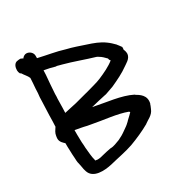

<svg xmlns="http://www.w3.org/2000/svg" viewBox="-159 -797 896 933"><g transform="rotate(-30 289.5 -330.0)"><path d="M35 -621C35 -614 37 -608 40 -602L46 -598C54 -584 67 -572 73 -557C72 -539 71 -518 69 -499V-498C69 -491 68 -484 68 -475C66 -462 65 -444 65 -429C64 -405 63 -380 62 -354C62 -332 61 -310 60 -289H59C55 -282 51 -277 47 -270V-269C43 -265 39 -245 39 -235C39 -216 55 -204 62 -197C62 -185 62 -170 63 -154C63 -141 64 -127 65 -114C66 -103 65 -91 69 -79L73 -59C74 -49 77 -38 80 -29C96 18 160 14 204 4C247 -7 294 -15 334 -29C372 -43 415 -62 448 -81H449V-82C465 -95 494 -104 505 -133L511 -147C512 -149 512 -151 514 -156L515 -157C526 -201 492 -220 472 -232V-233C413 -263 333 -269 262 -284C290 -291 320 -298 348 -304H350C365 -310 384 -315 398 -321C433 -337 469 -354 499 -376C509 -384 537 -396 540 -422V-423C540 -433 538 -441 534 -449C535 -451 535 -457 535 -461V-464C529 -473 523 -480 516 -489V-490H515C506 -499 496 -509 482 -519C455 -539 424 -550 390 -561C366 -569 324 -584 293 -591C245 -606 200 -612 149 -624V-638C149 -655 133 -670 115 -670C106 -670 99 -665 93 -659V-656C87 -657 83 -660 79 -662H76C72 -662 68 -662 63 -661C41 -660 35 -637 35 -621ZM132 -202V-230C144 -228 154 -226 165 -224L180 -221C190 -218 202 -216 214 -214C279 -201 352 -196 407 -175C407 -175 408 -173 410 -170L398 -158C393 -153 387 -148 381 -142C377 -138 376 -136 371 -132H370V-131C366 -127 364 -126 358 -121C346 -113 331 -101 317 -93L294 -81C277 -75 258 -66 241 -66H239C231 -64 223 -63 214 -61L189 -55C179 -52 170 -50 157 -50C154 -51 150 -51 145 -52V-56C139 -76 138 -102 135 -129C135 -139 134 -149 133 -161C133 -173 132 -188 132 -202ZM135 -325 136 -353C136 -370 137 -385 137 -403C138 -411 138 -419 138 -429C140 -464 143 -499 146 -533V-534C146 -542 147 -548 147 -557C169 -553 189 -549 208 -543H214C219 -541 230 -539 240 -536C293 -522 350 -500 402 -485C406 -483 410 -482 413 -479C427 -471 434 -463 447 -450C447 -445 451 -437 454 -436C430 -416 394 -399 361 -385C340 -376 306 -368 279 -360L267 -357C246 -351 225 -346 203 -340C179 -334 158 -331 135 -325Z"/></g></svg>

Font: Scribbler
Style: ExBd
Weight: 800
Designer: Mew Too
Foundry: Cannot Into Space Fonts
Version: Version 1.001